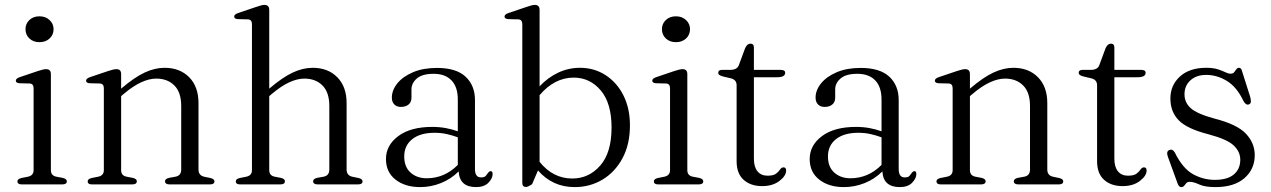

<svg xmlns="http://www.w3.org/2000/svg" viewBox="-20 -752 5182 783"><path d="M141 -580Q116 -580 100 -595Q84 -610 84 -633Q84 -655.5 100 -670.5Q116 -685.5 141 -685.5Q166 -685.5 182.2 -670.2Q198.5 -655 198.5 -633Q198.5 -610 182.2 -595Q166 -580 141 -580ZM187.5 -450V-58Q187.5 -36 209.5 -31.5L236 -26.5Q252.5 -22.5 252.5 -12.5Q252.5 0 234 0H68.5Q51 0 51 -12.5Q51 -22 67 -26L94.5 -31.5Q117 -36.5 117 -58V-392Q117 -410.5 101 -411.5L59.5 -412.5Q44.5 -413.5 44.5 -423Q44.5 -432 61 -437.5L133.5 -462Q157 -470 168 -470Q187.5 -470 187.5 -450Z M474 -450V-390.5Q528.5 -437 570 -456.2Q611.5 -475.5 651 -475.5Q713.5 -475.5 751.5 -437Q789.5 -398.5 789.5 -331.5V-60.5Q789.5 -36 814 -31L838.5 -26Q854.5 -22 854.5 -12.5Q854.5 0 836.5 0H671.5Q653 0 653 -13Q653 -22.5 668.5 -26.5L696 -31.5Q719 -36 719 -60.5V-320Q719 -375.5 691 -403.5Q663 -431.5 617 -431.5Q589 -431.5 556 -416.5Q523 -401.5 484 -368.5L474 -360V-58Q474 -36 496 -31.5L522 -26.5Q538 -22.5 538 -13Q538 0 519.5 0H355Q337.5 0 337.5 -12.5Q337.5 -22 353.5 -26L381 -31.5Q403.5 -36.5 403.5 -58V-392Q403.5 -410.5 387.5 -411.5L346 -412.5Q331 -413.5 331 -423Q331 -432 347.5 -437.5L420 -462Q443.5 -470 454.5 -470Q474 -470 474 -450Z M1078 -711.5V-390.5Q1132.5 -437 1174 -456.2Q1215.5 -475.5 1255 -475.5Q1317.5 -475.5 1355.5 -437Q1393.5 -398.5 1393.5 -331.5V-60.5Q1393.5 -36 1418 -31L1442.5 -26Q1458.5 -22 1458.5 -12.5Q1458.5 0 1440.5 0H1275.5Q1257 0 1257 -13Q1257 -22.5 1272.5 -26.5L1300 -31.5Q1323 -36 1323 -60.5V-320Q1323 -375.5 1295 -403.5Q1267 -431.5 1221 -431.5Q1193 -431.5 1160 -416.5Q1127 -401.5 1088 -368.5L1078 -360V-58Q1078 -36 1100 -31.5L1126 -26.5Q1142 -22.5 1142 -13Q1142 0 1123.5 0H959Q941.5 0 941.5 -12.5Q941.5 -22 957.5 -26L985 -31.5Q1007.5 -36.5 1007.5 -58V-653.5Q1007.5 -672 991.5 -673L950 -674Q935 -675 935 -684.5Q935 -693.5 951.5 -699L1024 -723.5Q1047.5 -732 1058.5 -732Q1078 -732 1078 -711.5Z M1554 -103.5Q1554 -159.5 1604.2 -197Q1654.5 -234.5 1743 -234.5Q1772.5 -234.5 1798.8 -229.5Q1825 -224.5 1847 -216.5V-346Q1847 -397.5 1821.2 -424.2Q1795.5 -451 1748.5 -451Q1702 -451 1680 -432Q1658 -413 1658 -387.5V-353.5Q1658 -335.5 1646.2 -325.8Q1634.5 -316 1615 -316Q1597.5 -316 1587.8 -326.2Q1578 -336.5 1578 -354Q1578 -384 1600.2 -411.8Q1622.5 -439.5 1663.8 -457.2Q1705 -475 1762 -475Q1840.5 -475 1878.8 -439.2Q1917 -403.5 1917 -343.5V-62.5Q1917 -28.5 1941.5 -28.5Q1955.5 -28.5 1960.8 -34.5Q1966 -40.5 1970 -46.5Q1975.5 -54 1981 -54Q1989 -54 1989 -42.5Q1989 -24.5 1971.8 -6.8Q1954.5 11 1921.5 11Q1854 11 1850.5 -53Q1819.5 -22 1778.5 -5.5Q1737.5 11 1693.5 11Q1632 11 1593 -19.5Q1554 -50 1554 -103.5ZM1628.5 -114Q1628.5 -71 1654.5 -48Q1680.5 -25 1720 -25Q1793 -25 1847 -79.5V-192Q1825.5 -200 1802.2 -205.2Q1779 -210.5 1752 -210.5Q1694 -210.5 1661.2 -184.5Q1628.5 -158.5 1628.5 -114Z M2180.5 -711.5V-400Q2214.5 -436 2256.5 -455.8Q2298.5 -475.5 2345 -475.5Q2404 -475.5 2450.2 -445.2Q2496.5 -415 2522.8 -362.2Q2549 -309.5 2549 -241Q2549 -163 2518.5 -106.5Q2488 -50 2437 -19.5Q2386 11 2323.5 11Q2233 11 2174 -57L2150 -1Q2133 10.5 2125 10.5Q2110 10.5 2110 -6.5V-653.5Q2110 -672 2094 -673L2052.5 -674Q2037.5 -675 2037.5 -684.5Q2037.5 -693.5 2054 -699L2126.5 -723.5Q2150 -732 2161 -732Q2180.5 -732 2180.5 -711.5ZM2319.5 -435.5Q2241.5 -435.5 2180.5 -364V-92Q2235 -24 2314 -24Q2381.5 -24 2427.8 -76.8Q2474 -129.5 2474 -232Q2474 -331 2430 -383.2Q2386 -435.5 2319.5 -435.5Z M2736.5 -580Q2711.5 -580 2695.5 -595Q2679.5 -610 2679.5 -633Q2679.5 -655.5 2695.5 -670.5Q2711.5 -685.5 2736.5 -685.5Q2761.5 -685.5 2777.8 -670.2Q2794 -655 2794 -633Q2794 -610 2777.8 -595Q2761.5 -580 2736.5 -580ZM2783 -450V-58Q2783 -36 2805 -31.5L2831.5 -26.5Q2848 -22.5 2848 -12.5Q2848 0 2829.5 0H2664Q2646.5 0 2646.5 -12.5Q2646.5 -22 2662.5 -26L2690 -31.5Q2712.5 -36.5 2712.5 -58V-392Q2712.5 -410.5 2696.5 -411.5L2655 -412.5Q2640 -413.5 2640 -423Q2640 -432 2656.5 -437.5L2729 -462Q2752.5 -470 2763.5 -470Q2783 -470 2783 -450Z M2961 -432.5 2931 -439.5Q2917.5 -443 2913.2 -446.5Q2909 -450 2909 -455Q2909 -467 2924.5 -467H2957.5Q2986 -467 2993 -486L3018.5 -555Q3027 -574 3040 -574Q3054.5 -574 3054.5 -558.5V-467H3164.5Q3182 -467 3182 -455Q3182 -437 3149 -437H3054.5V-105Q3054.5 -71 3069.2 -53.2Q3084 -35.5 3110 -35.5Q3134.5 -35.5 3145.2 -44Q3156 -52.5 3161.5 -61Q3167 -69.5 3175.5 -69.5Q3186 -69.5 3186 -56.5Q3186 -35 3158.5 -14Q3131 7 3088 7Q3041.5 7 3012.8 -18.5Q2984 -44 2984 -95V-404.5Q2984 -426.5 2961 -432.5Z M3282 -103.5Q3282 -159.5 3332.2 -197Q3382.5 -234.5 3471 -234.5Q3500.5 -234.5 3526.8 -229.5Q3553 -224.5 3575 -216.5V-346Q3575 -397.5 3549.2 -424.2Q3523.5 -451 3476.5 -451Q3430 -451 3408 -432Q3386 -413 3386 -387.5V-353.5Q3386 -335.5 3374.2 -325.8Q3362.5 -316 3343 -316Q3325.5 -316 3315.8 -326.2Q3306 -336.5 3306 -354Q3306 -384 3328.2 -411.8Q3350.5 -439.5 3391.8 -457.2Q3433 -475 3490 -475Q3568.5 -475 3606.8 -439.2Q3645 -403.5 3645 -343.5V-62.5Q3645 -28.5 3669.5 -28.5Q3683.5 -28.5 3688.8 -34.5Q3694 -40.5 3698 -46.5Q3703.5 -54 3709 -54Q3717 -54 3717 -42.5Q3717 -24.5 3699.8 -6.8Q3682.5 11 3649.5 11Q3582 11 3578.5 -53Q3547.5 -22 3506.5 -5.5Q3465.5 11 3421.5 11Q3360 11 3321 -19.5Q3282 -50 3282 -103.5ZM3356.5 -114Q3356.5 -71 3382.5 -48Q3408.5 -25 3448 -25Q3521 -25 3575 -79.5V-192Q3553.5 -200 3530.2 -205.2Q3507 -210.5 3480 -210.5Q3422 -210.5 3389.2 -184.5Q3356.5 -158.5 3356.5 -114Z M3935.5 -450V-390.5Q3990 -437 4031.5 -456.2Q4073 -475.5 4112.5 -475.5Q4175 -475.5 4213 -437Q4251 -398.5 4251 -331.5V-60.5Q4251 -36 4275.5 -31L4300 -26Q4316 -22 4316 -12.5Q4316 0 4298 0H4133Q4114.5 0 4114.5 -13Q4114.5 -22.5 4130 -26.5L4157.5 -31.5Q4180.5 -36 4180.5 -60.5V-320Q4180.5 -375.5 4152.5 -403.5Q4124.5 -431.5 4078.5 -431.5Q4050.5 -431.5 4017.5 -416.5Q3984.5 -401.5 3945.5 -368.5L3935.5 -360V-58Q3935.5 -36 3957.5 -31.5L3983.5 -26.5Q3999.5 -22.5 3999.5 -13Q3999.5 0 3981 0H3816.5Q3799 0 3799 -12.5Q3799 -22 3815 -26L3842.5 -31.5Q3865 -36.5 3865 -58V-392Q3865 -410.5 3849 -411.5L3807.5 -412.5Q3792.5 -413.5 3792.5 -423Q3792.5 -432 3809 -437.5L3881.5 -462Q3905 -470 3916 -470Q3935.5 -470 3935.5 -450Z M4431 -432.5 4401 -439.5Q4387.5 -443 4383.2 -446.5Q4379 -450 4379 -455Q4379 -467 4394.5 -467H4427.5Q4456 -467 4463 -486L4488.5 -555Q4497 -574 4510 -574Q4524.5 -574 4524.5 -558.5V-467H4634.5Q4652 -467 4652 -455Q4652 -437 4619 -437H4524.5V-105Q4524.5 -71 4539.2 -53.2Q4554 -35.5 4580 -35.5Q4604.5 -35.5 4615.2 -44Q4626 -52.5 4631.5 -61Q4637 -69.5 4645.5 -69.5Q4656 -69.5 4656 -56.5Q4656 -35 4628.5 -14Q4601 7 4558 7Q4511.5 7 4482.8 -18.5Q4454 -44 4454 -95V-404.5Q4454 -426.5 4431 -432.5Z M4899 -446.5Q4859 -446.5 4834.8 -424.5Q4810.5 -402.5 4810.5 -367.5Q4810.5 -334 4835.8 -311Q4861 -288 4932.5 -268.5Q5025 -245 5061 -206.8Q5097 -168.5 5097 -119.5Q5097 -62 5055 -25.5Q5013 11 4936.5 11Q4893.5 11 4870.5 0.2Q4847.5 -10.5 4832 -10.5Q4822.5 -10.5 4817.8 -5Q4813 0.5 4809 5.8Q4805 11 4797 11Q4788 11 4782.5 -3.5L4742.5 -113.5Q4735 -135 4749 -140.5Q4762 -145.5 4771 -130Q4803.5 -64.5 4845.5 -41.5Q4887.5 -18.5 4934 -18.5Q4986 -18.5 5012 -40.8Q5038 -63 5038 -100.5Q5038 -133 5011.5 -158.5Q4985 -184 4908 -204.5Q4821.5 -226.5 4787.2 -261.2Q4753 -296 4753 -350.5Q4753 -404.5 4792 -440Q4831 -475.5 4899 -475.5Q4927.5 -475.5 4946.2 -469.5Q4965 -463.5 4977 -457.5Q4989 -451.5 4998 -451.5Q5008.5 -451.5 5013.2 -457.5Q5018 -463.5 5022 -469.5Q5026 -475.5 5033 -475.5Q5042 -475.5 5045 -462.5L5078 -358.5Q5081.5 -346.5 5081.2 -337.8Q5081 -329 5072.5 -326Q5060 -322 5049.5 -343Q5023 -398 4983 -422.2Q4943 -446.5 4899 -446.5Z"/></svg>

Font: Fraunces 9pt S000 Light
Style: Regular
Weight: 300
Version: Version 1.000; ttfautohint (v1.8.3)